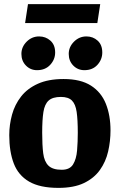

<svg xmlns="http://www.w3.org/2000/svg" viewBox="-20 -897 581 933"><path d="M264 16Q174 16 121.5 -14.5Q69 -45 47 -102.5Q25 -160 25 -240Q25 -291 38.5 -340Q52 -389 82.5 -428Q113 -467 164 -490Q215 -513 289 -513Q372 -513 422 -481Q472 -449 494.5 -392.5Q517 -336 517 -263Q517 -211 505.5 -161Q494 -111 465.5 -71Q437 -31 388 -7.5Q339 16 264 16ZM280 -72Q319 -72 335 -98Q351 -124 354.5 -165.5Q358 -207 358 -252Q358 -315 352.5 -353Q347 -391 329.5 -408.5Q312 -426 276 -426Q236 -426 216.5 -408.5Q197 -391 191 -353Q185 -315 185 -252Q185 -192 190 -152Q195 -112 215.5 -92Q236 -72 280 -72ZM390 -556Q358 -556 336 -578.5Q314 -601 314 -635Q314 -669 339.5 -694.5Q365 -720 400 -720Q432 -720 454.5 -699.5Q477 -679 477 -642Q477 -608 453.5 -582Q430 -556 390 -556ZM160 -556Q128 -556 106 -578.5Q84 -601 84 -635Q84 -669 109.5 -694.5Q135 -720 170 -720Q202 -720 225 -699.5Q248 -679 248 -642Q248 -608 224 -582Q200 -556 160 -556ZM102 -785 116 -877H467L453 -785Z"/></svg>

Font: Faustina Light ExtraBold
Style: Regular
Weight: 800
Version: Version 1.200